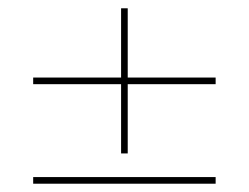

<svg xmlns="http://www.w3.org/2000/svg" viewBox="-20 -495 600 463"><path d="M272 -475H288V-125H272ZM60 -292V-308H500V-292ZM60 -52V-68H500V-52Z"/></svg>

Font: Kalnia SemiExpanded Thin
Style: Regular
Weight: 250
Width: 6
Designer: Frida Medrano
Foundry: Frida Medrano
Version: Version 1.105